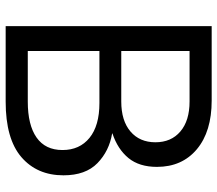

<svg xmlns="http://www.w3.org/2000/svg" viewBox="-65 -703 768 678"><g transform="rotate(90 319.0 -364.0)"><path d="M72.3 0V-727.5H335Q444.3 -727.5 506.8 -675.3Q569.3 -623 569.3 -534.2Q569.3 -471.7 538.1 -433.6Q506.8 -395.5 451.2 -377V-376Q513.2 -365.7 556.2 -324Q599.1 -282.2 599.1 -204.1Q599.1 -110.8 534.7 -55.4Q470.2 0 338.9 0ZM160.2 -78.1H338.9Q421.4 -78.1 465.6 -109.1Q509.8 -140.1 509.8 -200.7Q509.8 -261.2 466.8 -296.1Q423.8 -331.1 343.8 -331.1H160.2ZM160.2 -408.2H338.4Q406.2 -408.2 444.3 -440.7Q482.4 -473.1 482.4 -528.8Q482.4 -584.5 444.3 -616.9Q406.2 -649.4 338.4 -649.4H160.2Z"/></g></svg>

Font: Inter Display
Style: Regular
Weight: 400
Designer: Rasmus Andersson
Foundry: rsms
Version: Version 4.001;git-9221beed3